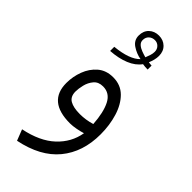

<svg xmlns="http://www.w3.org/2000/svg" viewBox="-291 -705 1011 1011"><g transform="rotate(45 215.0 -199.0)"><path d="M308.1 -489.7Q288.1 -489.7 271 -492.7Q247.6 -460 203.1 -441.7Q158.7 -423.3 99.1 -419.4V-450.2Q203.1 -460.4 242.7 -502Q207.5 -508.3 177.7 -528.3Q147.9 -548.3 147.9 -583Q147.9 -617.7 169.4 -638.2Q190.9 -658.7 224.1 -658.7Q256.8 -658.7 278.3 -637.9Q299.8 -617.2 299.8 -582.5Q299.8 -567.9 295.9 -552.2Q292 -536.6 285.6 -521.5Q291 -521 296.6 -520Q302.2 -519 308.1 -519ZM253.9 -526.9Q259.3 -539.6 263.9 -554.2Q268.6 -568.8 268.6 -582Q268.6 -601.6 256.1 -614Q243.7 -626.5 226.1 -626.5Q206.1 -626.5 192.9 -614Q179.7 -601.6 179.7 -581.1Q179.7 -564.9 191.7 -554.4Q203.6 -543.9 220.7 -537.6Q237.8 -531.2 253.9 -526.9ZM308.1 -15.6Q290 -9.8 264.4 -4.9Q238.8 0 218.8 0Q55.2 0 55.2 -137.2Q55.2 -184.6 72 -229.5Q88.9 -274.4 123 -303.7Q157.2 -333 209 -333Q265.1 -333 301.8 -296.4Q338.4 -259.8 356.4 -200.7Q374.5 -141.6 374.5 -73.7Q374.5 58.6 302.7 145.5Q231 232.4 86.9 261.7L63 200.2Q172.9 177.7 233.9 120.6Q294.9 63.5 308.1 -15.6ZM308.6 -84.5Q303.2 -167 279.1 -214.1Q254.9 -261.2 205.1 -261.2Q171.4 -261.2 153.1 -239.5Q134.8 -217.8 127.9 -189Q121.1 -160.2 121.1 -139.6Q121.1 -101.6 147.2 -86.4Q173.3 -71.3 221.2 -71.3Q264.6 -71.3 308.6 -84.5Z"/></g></svg>

Font: Vazir Light FD-WOL-UI
Style: Light-FD-WOL-UI
Weight: 300
Designer: Saber Rastikerdar
Foundry: Saber Rastikerdar
Version: Version 30.0.0